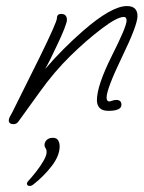

<svg xmlns="http://www.w3.org/2000/svg" viewBox="-20 -385 474 634"><path d="M25 25Q9 25 9 12Q9 7 13 -0.5Q17 -8 20 -13L110 -194Q168 -312 168 -325Q168 -339 182 -339Q201 -339 201 -319Q201 -312 192 -289Q183 -266 169 -237Q145 -185 129 -157Q159 -192 190 -223Q221 -254 253 -282Q348 -365 399 -365Q434 -365 434 -332Q434 -302 383 -197Q332 -91 332 -63Q332 -50 341 -50Q344 -50 350.5 -52.5Q357 -55 364 -55Q381 -55 381 -39Q381 -19 338 -19Q318 -19 309 -28.5Q300 -38 300 -54Q300 -102 349 -200Q398 -297 398 -317Q398 -329 389 -329Q367 -329 318 -292Q265 -252 212 -200Q159 -148 111 -81L41 16Q35 25 25 25ZM155 70Q167 70 172 78.5Q177 87 177 98Q177 129 151 163Q125 197 89 225Q84 229 78 229Q69 229 69 221Q69 217 73 213Q86 199 100 181Q114 163 124 145.5Q134 128 134 117Q134 109 130.5 104.5Q127 100 127 94Q127 84 134.5 77Q142 70 155 70Z"/></svg>

Font: Oooh Baby
Style: Regular
Weight: 400
Designer: Robert E. Leuschke
Foundry: Robert E. Leuschke
Version: Version 1.011; ttfautohint (v1.8.3)